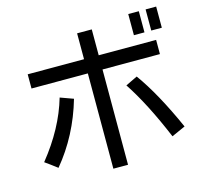

<svg xmlns="http://www.w3.org/2000/svg" viewBox="-120 -960 1240 1148"><g transform="rotate(-15 500.0 -386.0)"><path d="M443.4 -541H94.7V-628.9H443.4V-789.1H534.2V-628.9H889.6V-541H534.2V48.8H443.4ZM834 -821.3V-690.4H768.6V-821.3ZM941.4 -821.3V-690.4H876V-821.3ZM647.5 -412.1 720.7 -447.3Q818.4 -312.5 919.9 -85L835 -46.9Q741.2 -270.5 647.5 -412.1ZM324.2 -416Q262.7 -203.1 127.9 -41Q82 -76.2 53.7 -95.7Q191.4 -266.6 243.2 -445.3Z"/></g></svg>

Font: MotoyaLCedar
Style: W3 mono
Weight: 400
Version: Version 1.01